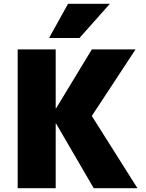

<svg xmlns="http://www.w3.org/2000/svg" viewBox="-20 -990 766 1010"><path d="M398 -790H238L338 -970H558ZM273 -420H275L463 -730H693L463 -380L703 0H473L275 -340H273V0H73V-730H273Z"/></svg>

Font: Mplus 1p Black
Style: Regular
Weight: 900
Version: Version 1.061